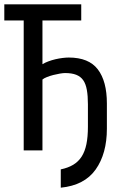

<svg xmlns="http://www.w3.org/2000/svg" viewBox="-40 -714 560 891"><path d="M456 -117Q456 -1 404 72.5Q352 146 242 157V72Q276 65 300 50.5Q324 36 339 12.5Q354 -11 361 -45Q368 -79 368 -126V-230Q368 -269 363 -297Q358 -325 346 -342Q334 -359 313.5 -367Q293 -375 262 -375Q253 -375 238 -372.5Q223 -370 207.5 -366Q192 -362 178 -356.5Q164 -351 157 -345V-16H70V-619H-20V-694H337V-619H157V-416Q168 -423 184 -429Q200 -435 217 -439Q234 -443 250.5 -445Q267 -447 279 -447Q372 -447 414 -392Q456 -337 456 -234Z"/></svg>

Font: D2Coding
Style: Regular
Weight: 400
Monospace: yes
Designer: Yong-Rak Park; Jeong-Hwan Yoon; Sang-Min Lee;
Foundry: NHN Corporation
Version: Version 1.3.2; Build 20180524